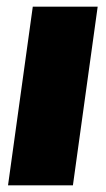

<svg xmlns="http://www.w3.org/2000/svg" viewBox="-20 -554 316 574"><path d="M272 -534H78L4 0H198Z"/></svg>

Font: Fira Sans Heavy
Style: Italic
Weight: 900
Italic angle: -8°
Designer: bBox Type GmbH & Carrois Corporate GbR & Edenspiekermann AG
Foundry: bBox Type GmbH & Carrois Corporate GbR & Edenspiekermann AG
Version: Version 4.301;PS 004.301;hotconv 1.0.88;makeotf.lib2.5.64775